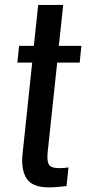

<svg xmlns="http://www.w3.org/2000/svg" viewBox="-20 -768 357 795"><path d="M181.6 7.8Q116.2 7.8 91.8 -26.4Q72.3 -53.7 71.8 -102.5Q71.8 -115.2 73.2 -128.9L113.3 -508.8H51.8L59.1 -578.1H120.1L138.2 -747.6H241.7L223.6 -578.1H316.9L310.1 -508.8H216.8L177.2 -136.2Q176.3 -126.5 176.3 -118.2Q176.3 -96.2 183.1 -85.9Q192.4 -71.8 223.1 -71.8Q247.1 -71.8 263.7 -74.7L255.4 2.4Q213.4 7.8 181.6 7.8Z"/></svg>

Font: Oswald
Style: Regular
Weight: 400
Designer: Vernon Adams
Foundry: Vernon Adams
Version: 3.0; ttfautohint (v0.94.23-7a4d-dirty) -l 8 -r 50 -G 200 -x 